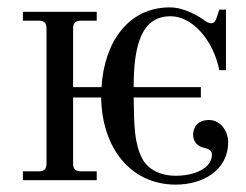

<svg xmlns="http://www.w3.org/2000/svg" viewBox="-20 -488 666 520"><path d="M42 0H242V-24H200C184 -24 178 -30 178 -46V-224H254C256 -86 335 12 456 12C526 12 598 -24 598 -104C598 -129 580 -163 546 -163C514 -163 503 -142 503 -123C503 -104 515 -91 535 -87C549 -84 554 -78 554 -69C554 -33 508 -12 456 -12C413 -12 380 -30 365 -59C344 -99 343 -148 342 -224H524V-252H342C342 -370 365 -444 442 -444C502 -444 558 -378 574 -298H592V-462H574L566 -438C564 -432 560 -425 552 -425C546 -425 540 -428 532 -434C522 -441 482 -468 440 -468C327 -468 262 -373 255 -252H178V-410C178 -426 184 -432 200 -432H242V-456H42V-432H84C100 -432 106 -426 106 -410V-46C106 -30 100 -24 84 -24H42Z"/></svg>

Font: Old Standard
Style: Regular
Weight: 400
Designer: Alexey Kryukov <alexios@thessalonica.org.ru>
Version: Version 2.0